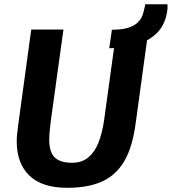

<svg xmlns="http://www.w3.org/2000/svg" viewBox="-20 -888 819 916"><path d="M300.7 8Q180.9 8 120.7 -49.8Q60.5 -107.6 59.8 -211.8Q59.8 -227.4 61.5 -246.7Q63.3 -266 66.8 -291.5L129 -747H282.7L222.4 -311.5Q220.1 -289.9 217.5 -267.5Q215 -245.2 215 -220.9Q215 -162.1 241.2 -136.7Q267.4 -111.4 324.4 -111.4Q370.4 -111.4 400.9 -136.6Q431.4 -161.8 449.4 -206.8Q467.4 -251.7 476.1 -311.1L536.2 -747H688.5L626.6 -295.5Q619.1 -240.5 605.7 -196.4Q592.4 -152.3 573 -119.4Q534 -52.6 467.3 -22.3Q400.6 8 300.7 8ZM501.1 -657.8 513.9 -746.2Q562 -746.2 591.4 -755.5Q620.7 -764.9 636.6 -780.4Q652.5 -795.8 659.4 -814.2Q666.3 -832.5 669.5 -850.6Q670.5 -856.1 671.7 -860.3Q672.8 -864.6 671.8 -867.6H778.5Q778.8 -861.6 779.3 -856.3Q779.8 -851.1 779.1 -845.6Q771.7 -776.8 733.3 -735.5Q694.8 -694.3 634.5 -676Q574.1 -657.8 501.1 -657.8Z"/></svg>

Font: Merriweather Sans Variable Regular
Style: Italic
Weight: 300
Italic angle: -8°
Designer: Eben Sorkin
Foundry: Eben Sorkin
Version: Version 2.001